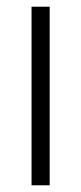

<svg xmlns="http://www.w3.org/2000/svg" viewBox="-20 -552 242 572"><path d="M128 0H74V-532H128Z"/></svg>

Font: Noto Sans Georgian Condensed Light
Style: Regular
Weight: 300
Width: 3
Designer: Monotype Design Team, Akaki Razmadze
Foundry: Google LLC
Version: Version 2.005; ttfautohint (v1.8.4.7-5d5b)